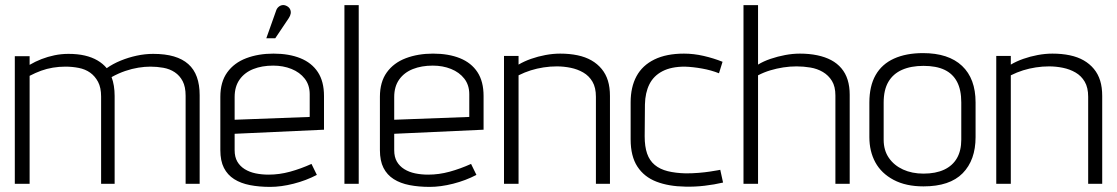

<svg xmlns="http://www.w3.org/2000/svg" viewBox="-20 -720 4374 752"><path d="M707 -345V0H762V-347Q762 -388 751 -418.5Q740 -449 717.5 -469Q695 -489 661 -499Q627 -509 580 -509Q548 -509 515.5 -502Q483 -495 452.5 -482.5Q422 -470 398 -453Q383 -471 361.5 -483.5Q340 -496 312 -502.5Q284 -509 248 -509Q220 -509 193.5 -503.5Q167 -498 142.5 -488.5Q118 -479 96 -466V-500H38V0H96V-423Q119 -435 141 -443Q163 -451 187 -455Q211 -459 236 -459Q263 -459 288.5 -454Q314 -449 333 -435.5Q352 -422 364 -399.5Q376 -377 376 -342V0H429V-344Q429 -365 426 -383.5Q423 -402 417 -418Q444 -433 470.5 -442Q497 -451 522 -455Q547 -459 569 -459Q595 -459 620 -454.5Q645 -450 664.5 -437Q684 -424 695.5 -402Q707 -380 707 -345Z M1111 -649Q1117 -658 1118.5 -666.5Q1120 -675 1116.5 -683Q1113 -691 1104 -696Q1095 -701 1086.5 -700Q1078 -699 1071 -693Q1064 -687 1061 -677L1023 -570H1058ZM899 -132V-196L1249 -212V-344Q1249 -401 1225 -437.5Q1201 -474 1156.5 -492Q1112 -510 1051 -510Q992 -510 944.5 -492Q897 -474 870 -436.5Q843 -399 843 -341V-132Q843 -90 857 -62.5Q871 -35 897 -18.5Q923 -2 959 5Q995 12 1038 12Q1081 12 1130 -0.5Q1179 -13 1221 -35L1200 -78Q1158 -59 1116 -47.5Q1074 -36 1032 -36Q1005 -36 981 -41Q957 -46 938.5 -57.5Q920 -69 909.5 -87Q899 -105 899 -132ZM1193 -351V-262L899 -251V-340Q899 -381 918.5 -408.5Q938 -436 972 -449.5Q1006 -463 1050 -463Q1089 -463 1121.5 -450Q1154 -437 1173.5 -412Q1193 -387 1193 -351Z M1329 0H1385V-700H1329Z M1524 -132V-196L1874 -212V-344Q1874 -401 1850 -437.5Q1826 -474 1781.5 -492Q1737 -510 1676 -510Q1617 -510 1569.5 -492Q1522 -474 1495 -436.5Q1468 -399 1468 -341V-132Q1468 -90 1482 -62.5Q1496 -35 1522 -18.5Q1548 -2 1584 5Q1620 12 1663 12Q1706 12 1755 -0.5Q1804 -13 1846 -35L1825 -78Q1783 -59 1741 -47.5Q1699 -36 1657 -36Q1630 -36 1606 -41Q1582 -46 1563.5 -57.5Q1545 -69 1534.5 -87Q1524 -105 1524 -132ZM1818 -351V-262L1524 -251V-340Q1524 -381 1543.5 -408.5Q1563 -436 1597 -449.5Q1631 -463 1675 -463Q1714 -463 1746.5 -450Q1779 -437 1798.5 -412Q1818 -387 1818 -351Z M2314 -341V0H2369V-344Q2369 -378 2361 -404Q2353 -430 2336.5 -450Q2320 -470 2296.5 -483.5Q2273 -497 2242 -503.5Q2211 -510 2174 -510Q2146 -510 2116.5 -504.5Q2087 -499 2060 -489.5Q2033 -480 2011 -467V-501H1954V0H2011V-425Q2035 -437 2059 -444.5Q2083 -452 2109 -456Q2135 -460 2161 -460Q2188 -460 2215 -454.5Q2242 -449 2264.5 -436Q2287 -423 2300.5 -400Q2314 -377 2314 -341Z M2796 -433 2810 -478Q2775 -492 2736 -501Q2697 -510 2659 -510Q2590 -510 2543 -487Q2496 -464 2473 -421.5Q2450 -379 2450 -319V-174Q2450 -108 2476.5 -67.5Q2503 -27 2551 -8.5Q2599 10 2664 11Q2701 12 2739.5 7.5Q2778 3 2812 -5L2801 -55Q2802 -55 2791 -53Q2780 -51 2760.5 -48Q2741 -45 2716.5 -43Q2692 -41 2666 -41Q2626 -42 2595.5 -49.5Q2565 -57 2544.5 -74Q2524 -91 2514.5 -118.5Q2505 -146 2505 -186L2506 -311Q2507 -357 2523.5 -390Q2540 -423 2574.5 -441Q2609 -459 2662 -459Q2694 -458 2730 -451.5Q2766 -445 2796 -433Z M2949 -467V-700H2892V0H2949V-425Q2972 -437 2997 -444.5Q3022 -452 3048 -456Q3074 -460 3100 -460Q3127 -460 3154 -455.5Q3181 -451 3203 -438Q3225 -425 3238.5 -403Q3252 -381 3252 -346V0H3308V-349Q3308 -381 3300 -407Q3292 -433 3275.5 -452.5Q3259 -472 3235.5 -484.5Q3212 -497 3181 -503.5Q3150 -510 3113 -510Q3085 -510 3055.5 -504.5Q3026 -499 2998 -489.5Q2970 -480 2949 -467Z M3801 -183V-319Q3801 -412 3748 -462Q3695 -512 3595 -512Q3529 -512 3481.5 -490.5Q3434 -469 3409.5 -426Q3385 -383 3385 -318V-183Q3385 -127 3408.5 -84Q3432 -41 3480 -15.5Q3528 10 3597 10Q3700 10 3750.5 -41.5Q3801 -93 3801 -183ZM3745 -319V-173Q3745 -130 3728 -100.5Q3711 -71 3678 -55.5Q3645 -40 3597 -40Q3552 -40 3517 -56Q3482 -72 3461.5 -101.5Q3441 -131 3441 -173V-318Q3441 -368 3459.5 -399.5Q3478 -431 3513 -446.5Q3548 -462 3597 -462Q3647 -462 3679.5 -446.5Q3712 -431 3728.5 -399.5Q3745 -368 3745 -319Z M4242 -341V0H4297V-344Q4297 -378 4289 -404Q4281 -430 4264.5 -450Q4248 -470 4224.5 -483.5Q4201 -497 4170 -503.5Q4139 -510 4102 -510Q4074 -510 4044.5 -504.5Q4015 -499 3988 -489.5Q3961 -480 3939 -467V-501H3882V0H3939V-425Q3963 -437 3987 -444.5Q4011 -452 4037 -456Q4063 -460 4089 -460Q4116 -460 4143 -454.5Q4170 -449 4192.5 -436Q4215 -423 4228.5 -400Q4242 -377 4242 -341Z"/></svg>

Font: AdventPro_ExpandedRegular
Style: ExpandedRegular
Weight: 400
Width: 7
Designer: VivaRado, Andreas Kalpakidis
Foundry: VivaRado, Andreas Kalpakidis
Version: Version 3.000